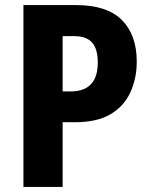

<svg xmlns="http://www.w3.org/2000/svg" viewBox="-20 -734 592 754"><path d="M279 -714Q400 -714 458.5 -655.5Q517 -597 517 -492Q517 -427 492.5 -372.5Q468 -318 415 -286Q362 -254 274 -254H226V0H72V-714ZM273 -592H226V-375H260Q291 -375 314.5 -386.5Q338 -398 351 -423Q364 -448 364 -488Q364 -542 341.5 -567Q319 -592 273 -592Z"/></svg>

Font: Noto Sans Display SemiCondensed
Style: Regular
Weight: 400
Width: 4
Version: Version 2.003